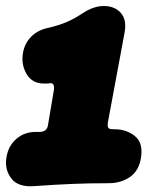

<svg xmlns="http://www.w3.org/2000/svg" viewBox="-44 -625 528 655"><path d="M72 10Q17 14 -6 -17Q-29 -48 -22 -88Q-16 -127 11.5 -151Q39 -175 78 -175H91Q117 -175 120 -200L140 -319Q143 -344 125 -341Q121 -340 116 -340Q111 -340 106 -340Q66 -340 47 -372Q28 -404 34 -442Q39 -476 62 -499.5Q85 -523 121 -530Q155 -538 181.5 -549Q208 -560 235 -578Q275 -605 311.5 -604.5Q348 -604 368.5 -580.5Q389 -557 381 -514L324 -207Q322 -194 325.5 -189Q329 -184 342 -184Q344 -184 345 -184Q346 -184 347 -184Q388 -184 416.5 -160.5Q445 -137 437 -87Q430 -42 399 -21Q368 0 327 0Q259 0 200.5 2.5Q142 5 72 10Z"/></svg>

Font: Winky Sans Black
Style: Italic
Weight: 900
Italic angle: -8.97852°
Designer: Simon Atzbach
Foundry: typofactur
Version: Version 1.205